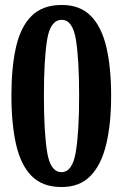

<svg xmlns="http://www.w3.org/2000/svg" viewBox="-20 -744 496 774"><path d="M228 10Q152 10 108 -34Q64 -78 45 -161Q26 -244 26 -359Q26 -472 44.5 -554Q63 -636 107.5 -680Q152 -724 229 -724Q302 -724 345.5 -680.5Q389 -637 408.5 -555Q428 -473 428 -358Q428 -244 408 -161.5Q388 -79 344.5 -34.5Q301 10 228 10ZM228 -50Q272 -50 285.5 -131Q299 -212 299 -358Q299 -504 286 -584Q273 -664 229 -664Q183 -664 170 -584Q157 -504 157 -358Q157 -212 170 -131Q183 -50 228 -50Z"/></svg>

Font: Noto Serif Armenian ExtraCondensed
Style: Bold
Weight: 700
Width: 2
Designer: Monotype Design Team
Foundry: Monotype Imaging Inc.
Version: Version 2.008; ttfautohint (v1.8.4.7-5d5b)